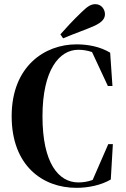

<svg xmlns="http://www.w3.org/2000/svg" viewBox="-20 -886 606 922"><path d="M347 16C405 16 466 3 512 -24L522 -194H500L425 -22C401 -13 377 -10 356 -10C261 -10 184 -103 184 -327C184 -551 265 -647 356 -647C376 -647 399 -644 422 -636L498 -473H520L509 -633C461 -662 403 -673 347 -673C194 -673 36 -567 36 -328C36 -91 184 16 347 16ZM270 -721 283 -702C345 -728 391 -743 431 -761C474 -780 484 -799 484 -818C484 -841 467 -866 438 -866C417 -866 401 -856 372 -828C323 -781 297 -751 270 -721Z"/></svg>

Font: Source Serif 4 Display
Style: Bold
Weight: 700
Designer: Frank Grießhammer
Foundry: Adobe Systems Incorporated
Version: Version 4.004;hotconv 1.0.117;makeotfexe 2.5.65602